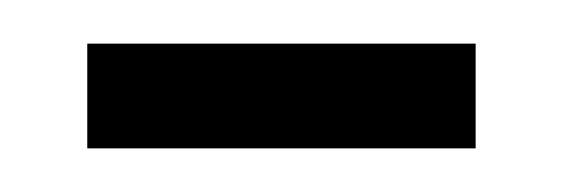

<svg xmlns="http://www.w3.org/2000/svg" viewBox="-20 -696 258 88"><path d="M20 -628V-676H198V-628Z"/></svg>

Font: Bricolage Grotesque 12pt Condensed ExtraLight
Style: Regular
Weight: 200
Width: 3
Designer: Mathieu Triay
Foundry: Atelier Triay
Version: Version 1.001; ttfautohint (v1.8.4.7-5d5b);gftools[0.9.33.de